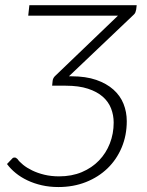

<svg xmlns="http://www.w3.org/2000/svg" viewBox="-20 -728 578 755"><path d="M517.5 -707.5 515.5 -690.5Q514.5 -685 512.5 -679.5Q510.5 -674 504 -668.5L251 -428H261Q317.5 -428 358.5 -413.8Q399.5 -399.5 426.2 -375.5Q453 -351.5 465.8 -319.5Q478.5 -287.5 478.5 -251.5Q478.5 -195.5 458.5 -148Q438.5 -100.5 402.8 -66Q367 -31.5 317.8 -12Q268.5 7.5 209.5 7.5Q175 7.5 144.2 0.5Q113.5 -6.5 87.8 -18.8Q62 -31 41.8 -47.5Q21.5 -64 7.5 -83L28 -104.5Q30.5 -107.5 33 -108Q35.5 -108.5 37 -108.5Q40.5 -108.5 42.5 -107.5Q44.5 -106.5 48.5 -103Q56 -92 70.8 -80Q85.5 -68 106.5 -57.8Q127.5 -47.5 154.2 -41Q181 -34.5 212.5 -34.5Q262 -34.5 301.8 -51.2Q341.5 -68 369.2 -96.8Q397 -125.5 412 -164Q427 -202.5 427 -246Q427 -275 416.8 -301.5Q406.5 -328 384 -347.8Q361.5 -367.5 325.8 -379.2Q290 -391 238.5 -391H185L187 -410.5Q188.5 -422 197.5 -430L444 -666.5H91L95.5 -707.5Z"/></svg>

Font: Lato Light
Style: Italic
Weight: 300
Italic angle: -7°
Designer: Lukasz Dziedzic
Foundry: tyPoland Lukasz Dziedzic
Version: Version 2.007; 2014-02-27